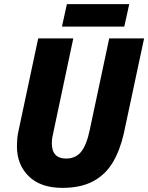

<svg xmlns="http://www.w3.org/2000/svg" viewBox="-20 -900 718 930"><path d="M282 10Q177 10 119.5 -46Q62 -102 62 -191Q62 -207 63.5 -226.5Q65 -246 69 -263L165 -714H335L240 -266Q236 -250 233.5 -235Q231 -220 231 -207Q231 -132 300 -132Q347 -132 373.5 -165.5Q400 -199 415 -272L509 -714H678L580 -255Q562 -174 527 -114.5Q492 -55 432 -22.5Q372 10 282 10ZM280 -771 304 -880H606L582 -771Z"/></svg>

Font: Noto Sans Disp ExtBd
Style: Italic
Weight: 800
Italic angle: -12°
Designer: Monotype Design Team
Foundry: Monotype Imaging Inc.
Version: Version 2.000;GOOG;noto-source:20170915:90ef993387c0